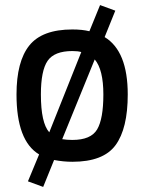

<svg xmlns="http://www.w3.org/2000/svg" viewBox="-20 -626 568 756"><path d="M265 -510Q304 -510 332 -503L374 -606L434 -584L392 -480Q483 -425 483 -254Q483 -120 435 -54.5Q387 11 265 11Q230 11 193 4L150 110L90 88L134 -18Q45 -71 45 -254Q45 -384 95.5 -447Q146 -510 265 -510ZM265 -75Q338 -75 362.5 -116.5Q387 -158 387 -254Q387 -352 353 -392L225 -78Q243 -75 265 -75ZM265 -425Q194 -425 167.5 -386.5Q141 -348 141 -254Q141 -142 174 -105L300 -421Q287 -425 265 -425Z"/></svg>

Font: TitilliumText22L Lt
Style: Medium
Weight: 500
Designer: Campivisivi
Foundry: Campivisivi
Version: 1.000